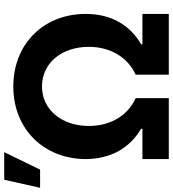

<svg xmlns="http://www.w3.org/2000/svg" viewBox="-66 -845 820 910"><g transform="rotate(-90 344.0 -390.0)"><path d="M45 0H334V-157C255 -192 202 -272 202 -379C202 -507 279 -601 389 -601C501 -601 577 -507 577 -379C577 -272 523 -192 445 -157V0H733V-125H589V-131C681 -185 733 -273 733 -394C733 -594 590 -737 389 -737C189 -737 46 -594 45 -394C46 -273 98 -185 189 -131V-125H45ZM-91 -610H-5L78 -780H-53Z"/></g></svg>

Font: Wafeq
Style: Bold
Weight: 700
Designer: Rasmus Andersson & Azza Alameddine
Foundry: Google & TypeTogether
Version: Version 3.000;FEAKit 1.0